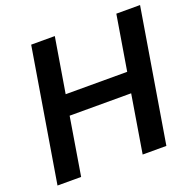

<svg xmlns="http://www.w3.org/2000/svg" viewBox="-128 -858 995 988"><g transform="rotate(-20 369.5 -364.0)"><path d="M22.5 0 143.1 -727.5H272.5L222.7 -427.2H559.6L609.4 -727.5H739.3L618.7 0H488.8L541 -316.4H204.1L151.9 0Z"/></g></svg>

Font: Inter 24pt SemiBold
Style: Italic
Weight: 600
Italic angle: -9.3988°
Designer: Rasmus Andersson
Foundry: rsms
Version: Version 4.001;git-66647c0bb